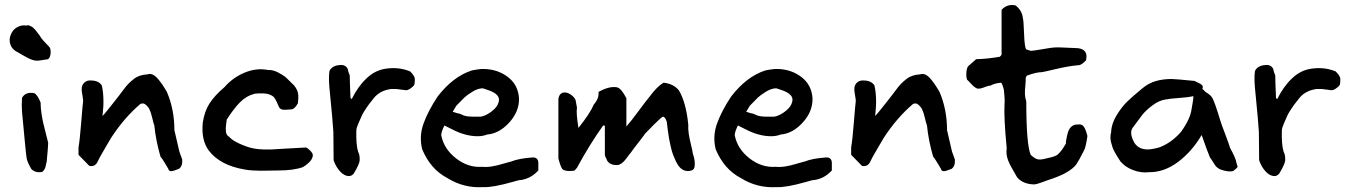

<svg xmlns="http://www.w3.org/2000/svg" viewBox="-20 -697 5510 785"><path d="M144 -450Q129 -447 113 -452Q97 -457 72 -472Q47 -487 44 -488Q27 -499 21.5 -518.5Q16 -538 25 -557Q32 -575 49 -585Q66 -595 84 -593Q90 -592 93 -593.5Q96 -595 101 -592Q106 -589 108.5 -588.5Q111 -588 115.5 -583.5Q120 -579 122 -577.5Q124 -576 128 -570.5Q132 -565 133.5 -563Q135 -561 139 -556Q143 -551 144 -549Q148 -539 182 -505Q188 -497 187 -480Q186 -463 177 -455ZM152 6Q125 11 108 -6Q91 -36 89 -50Q87 -62 83 -102.5Q79 -143 75 -187.5Q71 -232 70 -240Q68 -267 70 -297Q85 -323 120 -316Q133 -310 146 -278Q146 -257 149.5 -234Q153 -211 156.5 -195Q160 -179 167 -153Q174 -127 177 -113Q177 -105 175.5 -87.5Q174 -70 172.5 -54Q171 -38 171 -37Q170 -34 168.5 -26Q167 -18 165.5 -13Q164 -8 160.5 -2.5Q157 3 152 6Z M680 3Q670 3 668 -7Q666 -10 654.5 -29.5Q643 -49 636 -57Q617 -123 611 -184Q608 -191 602.5 -214.5Q597 -238 592 -247Q590 -255 580.5 -264.5Q571 -274 565 -274Q557 -274 554 -272Q488 -216 434 -133Q432 -129 408.5 -89.5Q385 -50 377 -32Q366 -14 345 -19L301 -64V-95Q306 -121 312 -196Q318 -271 320 -285Q320 -290 315 -320Q314 -324 314 -333Q314 -349 324.5 -359Q335 -369 351 -368Q383 -368 396 -348Q403 -321 403 -278Q403 -264 401 -244Q399 -224 399 -223Q404 -227 418 -244.5Q432 -262 447 -281Q462 -300 465 -304Q471 -311 482.5 -327Q494 -343 503.5 -353Q513 -363 527 -374Q548 -391 583 -393Q594 -397 605.5 -391.5Q617 -386 630 -369.5Q643 -353 646.5 -347Q650 -341 662 -322Q693 -250 693 -165L712 -83Q712 -80 718.5 -63Q725 -46 725 -45Q727 -18 712 -7Q709 -6 697.5 -1.5Q686 3 680 3Z M1118 0Q1105 0 1082.5 0.5Q1060 1 1047 1Q1034 1 1015 0Q996 -1 980 -4Q880 -21 834 -81Q802 -124 809 -195Q816 -242 836.5 -274Q857 -306 898 -341Q932 -380 980 -400Q1028 -420 1075 -411Q1096 -412 1118.5 -400Q1141 -388 1150.5 -379Q1160 -370 1183 -347Q1197 -329 1199 -313Q1201 -297 1198 -275Q1185 -251 1172 -250Q1169 -250 1154 -248.5Q1139 -247 1131 -250Q1123 -253 1119 -263Q1105 -298 1095 -304Q1080 -314 1059 -315Q1038 -316 1022 -314Q987 -305 961 -278.5Q935 -252 907 -208Q907 -206 904.5 -188.5Q902 -171 904 -157Q906 -143 917 -138Q933 -118 985 -99Q1017 -87 1056 -86Q1095 -85 1123 -88L1231 -94Q1239 -91 1249 -80.5Q1259 -70 1259 -63Q1259 -39 1219 -14Q1181 0 1118 0Z M1418 -292Q1444 -344 1477 -375Q1514 -412 1564 -417Q1613 -423 1657 -405Q1676 -386 1676 -374Q1676 -351 1672 -347Q1653 -328 1640 -328Q1639 -328 1625.5 -330Q1612 -332 1601 -333H1578Q1535 -327 1510 -298L1488 -270Q1463 -235 1457 -219Q1455 -214 1446.5 -195Q1438 -176 1437 -166Q1435 -107 1444 -77Q1449 -68 1450 -57.5Q1451 -47 1450.5 -40.5Q1450 -34 1444.5 -21.5Q1439 -9 1436.5 -5Q1434 -1 1426 13Q1417 23 1407 23Q1388 23 1370.5 4Q1353 -15 1344 -42L1343 -157Q1341 -196 1327 -337Q1323 -379 1327 -407Q1338 -429 1369 -431Q1383 -433 1393 -426Q1403 -419 1404 -404Q1405 -400 1407.5 -395Q1410 -390 1410 -387Q1410 -365 1413 -296Z M1706 -87Q1693 -140 1711.5 -191.5Q1730 -243 1769 -302Q1832 -384 1909 -409L1925 -412Q1948 -416 1961 -415Q2017 -413 2058 -381Q2099 -349 2102 -294Q2103 -241 2062 -196Q2021 -151 1972 -147Q1954 -140 1933 -140Q1882 -140 1827 -169L1797 -184Q1784 -158 1784 -144Q1795 -88 1844.5 -49.5Q1894 -11 1951 -15Q1985 -11 2042 -29L2071 -37Q2101 -49 2154 -53Q2178 -56 2181 -34V0Q2147 37 2100 40L2075 47Q1994 70 1956 68Q1876 73 1809 31Q1740 -5 1706 -87ZM1831 -240Q1855 -232 1860 -232Q1868 -228 1876 -225Q1884 -222 1894.5 -221Q1905 -220 1910 -220Q1915 -220 1929.5 -220Q1944 -220 1946 -220Q1968 -224 1991.5 -242.5Q2015 -261 2019 -281Q2028 -312 1972 -330L1954 -336Q1934 -336 1911.5 -322Q1889 -308 1879 -298.5Q1869 -289 1846 -265L1835 -247Z M2326 1Q2283 6 2276 -11Q2273 -16 2268 -31.5Q2263 -47 2263 -49V-292Q2267 -319 2289 -319Q2301 -319 2314 -310Q2327 -301 2333 -289L2339 -257Q2335 -235 2345 -174Q2393 -234 2408 -270Q2430 -295 2427 -321Q2471 -346 2503 -340Q2521 -335 2541 -295V-180Q2559 -200 2590 -242Q2621 -284 2636 -302Q2666 -343 2693 -359Q2735 -354 2756 -327Q2785 -278 2794 -188Q2793 -170 2796 -150Q2799 -130 2805 -106Q2811 -82 2813 -68Q2823 -40 2820 -17Q2819 -4 2807 0Q2795 4 2782 1Q2760 -4 2744 -36Q2737 -51 2731.5 -65.5Q2726 -80 2721.5 -101.5Q2717 -123 2715.5 -130Q2714 -137 2710 -167.5Q2706 -198 2706 -200Q2699 -220 2690 -220Q2686 -218 2675 -208Q2664 -198 2653.5 -187.5Q2643 -177 2631 -164.5Q2619 -152 2617 -150L2607 -136L2570 -88L2560 -74Q2556 -70 2545.5 -55.5Q2535 -41 2527.5 -34Q2520 -27 2510 -23Q2493 -20 2478 -26.5Q2463 -33 2459 -49Q2453 -57 2453 -68V-183H2451Q2447 -185 2446 -184Q2391 -107 2339 -11Q2330 1 2326 1Z M2906 -87Q2893 -140 2911.5 -191.5Q2930 -243 2969 -302Q3032 -384 3109 -409L3125 -412Q3148 -416 3161 -415Q3217 -413 3258 -381Q3299 -349 3302 -294Q3303 -241 3262 -196Q3221 -151 3172 -147Q3154 -140 3133 -140Q3082 -140 3027 -169L2997 -184Q2984 -158 2984 -144Q2995 -88 3044.5 -49.5Q3094 -11 3151 -15Q3185 -11 3242 -29L3271 -37Q3301 -49 3354 -53Q3378 -56 3381 -34V0Q3347 37 3300 40L3275 47Q3194 70 3156 68Q3076 73 3009 31Q2940 -5 2906 -87ZM3031 -240Q3055 -232 3060 -232Q3068 -228 3076 -225Q3084 -222 3094.5 -221Q3105 -220 3110 -220Q3115 -220 3129.5 -220Q3144 -220 3146 -220Q3168 -224 3191.5 -242.5Q3215 -261 3219 -281Q3228 -312 3172 -330L3154 -336Q3134 -336 3111.5 -322Q3089 -308 3079 -298.5Q3069 -289 3046 -265L3035 -247Z M3839 3Q3829 3 3827 -7Q3825 -10 3813.5 -29.5Q3802 -49 3795 -57Q3776 -123 3770 -184Q3767 -191 3761.5 -214.5Q3756 -238 3751 -247Q3749 -255 3739.5 -264.5Q3730 -274 3724 -274Q3716 -274 3713 -272Q3647 -216 3593 -133Q3591 -129 3567.5 -89.5Q3544 -50 3536 -32Q3525 -14 3504 -19L3460 -64V-95Q3465 -121 3471 -196Q3477 -271 3479 -285Q3479 -290 3474 -320Q3473 -324 3473 -333Q3473 -349 3483.5 -359Q3494 -369 3510 -368Q3542 -368 3555 -348Q3562 -321 3562 -278Q3562 -264 3560 -244Q3558 -224 3558 -223Q3563 -227 3577 -244.5Q3591 -262 3606 -281Q3621 -300 3624 -304Q3630 -311 3641.5 -327Q3653 -343 3662.5 -353Q3672 -363 3686 -374Q3707 -391 3742 -393Q3753 -397 3764.5 -391.5Q3776 -386 3789 -369.5Q3802 -353 3805.5 -347Q3809 -341 3821 -322Q3852 -250 3852 -165L3871 -83Q3871 -80 3877.5 -63Q3884 -46 3884 -45Q3886 -18 3871 -7Q3868 -6 3856.5 -1.5Q3845 3 3839 3Z M4206 57Q4160 55 4138 27Q4135 21 4120 -4.5Q4105 -30 4099 -49.5Q4093 -69 4096 -91Q4084 -215 4087 -270Q4089 -291 4084 -332Q4078 -355 4073 -359Q4044 -356 4030 -347Q4021 -347 4004 -340Q3987 -333 3975 -335Q3968 -338 3961 -344Q3954 -350 3946.5 -358.5Q3939 -367 3934 -371Q3930 -381 3931 -399Q3932 -417 3938 -426L3971 -455Q4016 -456 4068 -465L4075 -473V-657Q4098 -682 4132 -675Q4159 -654 4162 -623Q4165 -615 4167 -558.5Q4169 -502 4176 -495L4195 -489Q4215 -491 4246 -496.5Q4277 -502 4291 -503Q4305 -504 4342 -502L4388 -500Q4431 -494 4420 -450Q4403 -433 4394 -431Q4371 -429 4347 -425Q4323 -421 4287.5 -412.5Q4252 -404 4240 -402Q4217 -402 4179 -388L4174 -381Q4174 -366 4172 -345.5Q4170 -325 4170.5 -311.5Q4171 -298 4176 -282Q4176 -107 4194 -64Q4210 -49 4221.5 -46Q4233 -43 4253 -48Q4257 -49 4265 -51Q4273 -53 4276 -53.5Q4279 -54 4285 -56Q4291 -58 4293.5 -59Q4296 -60 4300.5 -62.5Q4305 -65 4307.5 -68Q4310 -71 4314 -75Q4318 -79 4321.5 -84Q4325 -89 4329 -95.5Q4333 -102 4338 -110Q4337 -115 4341 -134Q4345 -153 4347 -158Q4358 -189 4387 -188Q4401 -190 4408 -183Q4415 -176 4421 -158L4426 -141Q4419 -92 4411 -80Q4391 -40 4380.5 -25Q4370 -10 4343 6.5Q4316 23 4260 41Q4257 42 4237 49.5Q4217 57 4206 57Z M4677 7Q4646 11 4613 -1.5Q4580 -14 4561 -37Q4552 -51 4548.5 -56.5Q4545 -62 4538 -74.5Q4531 -87 4528.5 -95Q4526 -103 4523 -114Q4520 -125 4520 -135.5Q4520 -146 4523 -157Q4524 -191 4545.5 -226Q4567 -261 4589 -282Q4611 -303 4646 -332Q4653 -337 4656 -340Q4698 -374 4770 -374Q4785 -374 4865 -366Q4867 -364 4878.5 -359Q4890 -354 4895 -348.5Q4900 -343 4896 -334L4909 -321Q4931 -308 4937 -296Q4946 -281 4970 -202Q4972 -194 4989.5 -148Q5007 -102 5009 -93Q5034 -47 5035 -32L5040 -16Q5039 -11 5031 -5Q5023 1 5022 2Q5005 8 4970 -4Q4963 -7 4957.5 -11.5Q4952 -16 4949.5 -19.5Q4947 -23 4940.5 -33Q4934 -43 4931 -48L4927 -53Q4916 -79 4893 -145Q4853 -77 4796 -34.5Q4739 8 4677 7ZM4672 -86Q4689 -86 4719 -94Q4768 -112 4808 -157Q4847 -211 4852 -252Q4852 -255 4856 -275.5Q4860 -296 4859 -304Q4839 -299 4801.5 -296.5Q4764 -294 4744 -290Q4718 -286 4691 -265.5Q4664 -245 4650 -227Q4636 -209 4612 -176Q4595 -155 4618 -113Q4636 -86 4672 -86Z M5202 -292Q5228 -344 5261 -375Q5298 -412 5348 -417Q5397 -423 5441 -405Q5460 -386 5460 -374Q5460 -351 5456 -347Q5437 -328 5424 -328Q5423 -328 5409.5 -330Q5396 -332 5385 -333H5362Q5319 -327 5294 -298L5272 -270Q5247 -235 5241 -219Q5239 -214 5230.5 -195Q5222 -176 5221 -166Q5219 -107 5228 -77Q5233 -68 5234 -57.5Q5235 -47 5234.5 -40.5Q5234 -34 5228.5 -21.5Q5223 -9 5220.5 -5Q5218 -1 5210 13Q5201 23 5191 23Q5172 23 5154.5 4Q5137 -15 5128 -42L5127 -157Q5125 -196 5111 -337Q5107 -379 5111 -407Q5122 -429 5153 -431Q5167 -433 5177 -426Q5187 -419 5188 -404Q5189 -400 5191.5 -395Q5194 -390 5194 -387Q5194 -365 5197 -296Z"/></svg>

Font: Excalifont
Style: Regular
Weight: 400
Designer: Your Own Font Foundry (Virgil); Ján Filípek / DizajnDesign (Excalifont, modifications)
Foundry: Your Own Font Foundry (Virgil); Ján Filípek / DizajnDesign (Excalifont, modifications)
Version: Version 1.000;Glyphs 3.2 (3227)